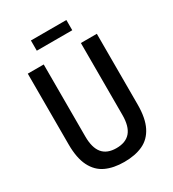

<svg xmlns="http://www.w3.org/2000/svg" viewBox="-202 -950 970 1074"><g transform="rotate(-30 283.0 -413.0)"><path d="M282 12Q213 12 163.5 -11Q114 -34 87 -87.5Q60 -141 60 -229V-686H163V-221Q163 -148 192.5 -112.5Q222 -77 282 -77Q343 -77 373 -112.5Q403 -148 403 -221V-686H506V-229Q506 -141 479 -87.5Q452 -34 402 -11Q352 12 282 12ZM168 -772V-838H397V-772Z"/></g></svg>

Font: Archivo Condensed Medium
Style: Regular
Weight: 500
Width: 3
Designer: Hector Gatti
Foundry: Omnibus-Type
Version: Version 2.001